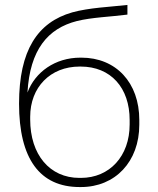

<svg xmlns="http://www.w3.org/2000/svg" viewBox="-20 -750 640 776"><path d="M302 6H307C446 6 543 -97 543 -246V-265C543 -416 449 -517 309 -517H305C203 -517 122 -459 91 -376C101 -549 173 -635 291 -665C352 -680 426 -682 495 -691V-730C424 -722 341 -719 272 -700C132 -660 57 -547 57 -331C57 -108 141 6 302 6ZM301 -31C181 -31 102 -125 102 -267V-278C102 -397 183 -481 302 -481H306C428 -481 504 -395 504 -265V-247C504 -119 423 -31 307 -31Z"/></svg>

Font: Fixel Text ExtraLight
Style: Regular
Weight: 200
Width: 4
Designer: AlfaBravo + MacPaw
Foundry: Kyrylo Tkachov, Marchela Mozhyna, Serhii Makarenko, Maria Weinstein, Zakhar Kryvoshyya
Version: Version 1.211